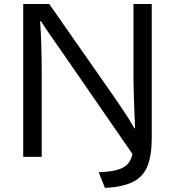

<svg xmlns="http://www.w3.org/2000/svg" viewBox="-20 -805 860 944"><path d="M496.1 119.1 465.3 42Q544.9 39.6 583.3 19.8Q621.6 0 631.3 -47.9L279.3 -557.6Q257.3 -589.4 232.4 -624.5Q207.5 -659.7 182.1 -700.2H177.2Q181.2 -647 183.1 -581.8Q185.1 -516.6 185.1 -439.5V-33.7H94.2V-785.2H222.2L532.2 -341.3Q559.6 -302.2 587.4 -260.5Q615.2 -218.8 641.1 -173.8H644Q640.1 -264.2 638.2 -326.7Q636.2 -389.2 636.2 -423.3V-785.2H726.1V-127Q726.1 -41 705.1 11.5Q684.1 64 634 89.1Q584 114.3 496.1 119.1Z"/></svg>

Font: FORM UDPGothic
Style: Regular
Weight: 400
Foundry: Pronama LLC
Version: Version 1.05101